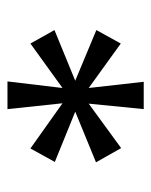

<svg xmlns="http://www.w3.org/2000/svg" viewBox="36 -816 414 527"><g transform="rotate(-90 243.5 -553.0)"><path d="M265 -589 387 -677 424 -611 285 -554 424 -496 387 -429 265 -517 282 -366H207L222 -517L100 -428L61 -497L200 -554L62 -610L99 -677L223 -589L207 -740H283Z"/></g></svg>

Font: Parkinsans
Style: Regular
Weight: 400
Designer: Red Stone, Indian Type Foundry
Foundry: Indian Type Foundry
Version: Version 1.000